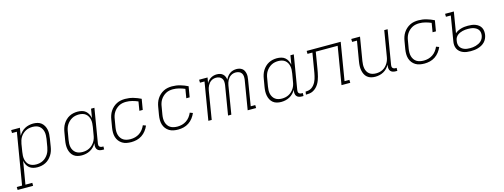

<svg xmlns="http://www.w3.org/2000/svg" viewBox="-67 -1342 6232 2372"><g transform="rotate(-15 3049.0 -156.5)"><path d="M-51 215 -52 177H16L126 -482H64L63 -520H175L159 -422Q173 -446 193.5 -467.5Q214 -489 239 -502.5Q264 -516 291.5 -522Q319 -528 346 -528Q374 -528 401.5 -521Q429 -514 449 -497.5Q469 -481 482 -457.5Q495 -434 500.5 -407Q506 -380 504.5 -351.5Q503 -323 498 -294L482 -194Q478 -168 469.5 -142Q461 -116 446 -92.5Q431 -69 411 -49Q391 -29 365.5 -16Q340 -3 313.5 2.5Q287 8 261 8Q232 8 205 1Q178 -6 157.5 -23Q137 -40 125 -64Q113 -88 108 -115L59 177H147V215ZM254 -30Q276 -30 298 -34.5Q320 -39 341 -50Q362 -61 379.5 -78Q397 -95 409.5 -115Q422 -135 429 -157Q436 -179 440 -201L457 -301Q460 -324 461 -347.5Q462 -371 457 -393Q452 -415 441 -434Q430 -453 412.5 -466Q395 -479 373 -484.5Q351 -490 327 -490Q305 -490 282.5 -485.5Q260 -481 240 -470.5Q220 -460 202 -443.5Q184 -427 172 -407.5Q160 -388 153 -366.5Q146 -345 142 -323L126 -223Q122 -200 121 -176Q120 -152 124.5 -130Q129 -108 139.5 -88.5Q150 -69 167.5 -55.5Q185 -42 207.5 -36Q230 -30 254 -30Z M827 8Q799 8 772 1Q745 -6 724.5 -22.5Q704 -39 691.5 -62.5Q679 -86 673.5 -113Q668 -140 669 -168.5Q670 -197 675 -226L692 -326Q696 -352 704.5 -378Q713 -404 727.5 -427.5Q742 -451 762.5 -471Q783 -491 808 -504Q833 -517 859.5 -522.5Q886 -528 912 -528Q941 -528 968.5 -521Q996 -514 1016 -497Q1036 -480 1048 -456Q1060 -432 1066 -405L1085 -520H1128L1055 -81Q1053 -71 1054.5 -61Q1056 -51 1062 -44Q1068 -37 1077.5 -33.5Q1087 -30 1098 -30H1112L1111 8H1091Q1072 8 1055 3Q1038 -2 1026.5 -14.5Q1015 -27 1012 -45Q1009 -63 1012 -81L1015 -98Q1001 -74 980.5 -52.5Q960 -31 934.5 -17.5Q909 -4 881.5 2Q854 8 827 8ZM847 -30Q869 -30 891 -34.5Q913 -39 933.5 -49.5Q954 -60 971.5 -76.5Q989 -93 1001.5 -112.5Q1014 -132 1021 -153.5Q1028 -175 1031 -197L1048 -297Q1052 -320 1053 -344Q1054 -368 1049.5 -390Q1045 -412 1034 -431.5Q1023 -451 1006 -464.5Q989 -478 966.5 -484Q944 -490 920 -490Q898 -490 875.5 -485.5Q853 -481 832.5 -470Q812 -459 794 -442Q776 -425 763.5 -405Q751 -385 744 -363Q737 -341 734 -319L717 -219Q713 -196 712 -172.5Q711 -149 716 -127Q721 -105 732.5 -86Q744 -67 761.5 -54Q779 -41 801 -35.5Q823 -30 847 -30Z M1460 8Q1430 8 1400.5 2.5Q1371 -3 1346.5 -18Q1322 -33 1304.5 -55.5Q1287 -78 1278.5 -106Q1270 -134 1270 -164.5Q1270 -195 1275 -226L1292 -326Q1296 -352 1305 -378.5Q1314 -405 1329.5 -429Q1345 -453 1366.5 -472.5Q1388 -492 1413.5 -505Q1439 -518 1466.5 -523Q1494 -528 1521 -528Q1575 -528 1625 -513.5Q1675 -499 1721 -476L1698 -340H1655L1674 -455Q1639 -470 1601 -480Q1563 -490 1522 -490Q1500 -490 1477 -485.5Q1454 -481 1433.5 -470Q1413 -459 1395 -442.5Q1377 -426 1364 -405.5Q1351 -385 1344 -363Q1337 -341 1334 -319L1317 -219Q1313 -195 1313 -170.5Q1313 -146 1319 -124Q1325 -102 1338 -83Q1351 -64 1370 -52Q1389 -40 1413 -35Q1437 -30 1461 -30Q1490 -30 1519 -37.5Q1548 -45 1574 -62Q1600 -79 1619 -104Q1638 -129 1650 -157L1687 -143Q1673 -110 1650 -80Q1627 -50 1596 -29.5Q1565 -9 1530 -0.5Q1495 8 1460 8Z M2060 8Q2030 8 2000.5 2.5Q1971 -3 1946.5 -18Q1922 -33 1904.5 -55.5Q1887 -78 1878.5 -106Q1870 -134 1870 -164.5Q1870 -195 1875 -226L1892 -326Q1896 -352 1905 -378.5Q1914 -405 1929.5 -429Q1945 -453 1966.5 -472.5Q1988 -492 2013.5 -505Q2039 -518 2066.5 -523Q2094 -528 2121 -528Q2175 -528 2225 -513.5Q2275 -499 2321 -476L2298 -340H2255L2274 -455Q2239 -470 2201 -480Q2163 -490 2122 -490Q2100 -490 2077 -485.5Q2054 -481 2033.5 -470Q2013 -459 1995 -442.5Q1977 -426 1964 -405.5Q1951 -385 1944 -363Q1937 -341 1934 -319L1917 -219Q1913 -195 1913 -170.5Q1913 -146 1919 -124Q1925 -102 1938 -83Q1951 -64 1970 -52Q1989 -40 2013 -35Q2037 -30 2061 -30Q2090 -30 2119 -37.5Q2148 -45 2174 -62Q2200 -79 2219 -104Q2238 -129 2250 -157L2287 -143Q2273 -110 2250 -80Q2227 -50 2196 -29.5Q2165 -9 2130 -0.5Q2095 8 2060 8Z M2446 0 2526 -482H2468L2467 -520H2575L2563 -451Q2573 -469 2587.5 -484Q2602 -499 2619.5 -509Q2637 -519 2656 -523.5Q2675 -528 2694 -528Q2716 -528 2736 -522Q2756 -516 2771 -502.5Q2786 -489 2794 -470Q2802 -451 2804 -430Q2813 -451 2827.5 -470Q2842 -489 2860.5 -502.5Q2879 -516 2901.5 -522Q2924 -528 2945 -528Q2965 -528 2983.5 -523Q3002 -518 3017 -507Q3032 -496 3040.5 -479.5Q3049 -463 3053 -444.5Q3057 -426 3056.5 -406.5Q3056 -387 3052 -367L2998 -38H3056L3057 0H2949L3011 -374Q3014 -396 3012.5 -418Q3011 -440 2999.5 -457Q2988 -474 2968 -482Q2948 -490 2926 -490Q2911 -490 2895 -486Q2879 -482 2864 -472.5Q2849 -463 2838 -450Q2827 -437 2819 -422Q2811 -407 2806.5 -391.5Q2802 -376 2799 -360L2740 0H2698L2760 -374Q2763 -396 2761.5 -418Q2760 -440 2748 -457Q2736 -474 2716.5 -482Q2697 -490 2675 -490Q2659 -490 2643 -486Q2627 -482 2612.5 -472.5Q2598 -463 2587 -450Q2576 -437 2568 -422Q2560 -407 2555.5 -391.5Q2551 -376 2548 -360L2489 0Z M3377 8Q3349 8 3322 1Q3295 -6 3274.5 -22.5Q3254 -39 3241.5 -62.5Q3229 -86 3223.5 -113Q3218 -140 3219 -168.5Q3220 -197 3225 -226L3242 -326Q3246 -352 3254.5 -378Q3263 -404 3277.5 -427.5Q3292 -451 3312.5 -471Q3333 -491 3358 -504Q3383 -517 3409.5 -522.5Q3436 -528 3462 -528Q3491 -528 3518.5 -521Q3546 -514 3566 -497Q3586 -480 3598 -456Q3610 -432 3616 -405L3635 -520H3678L3605 -81Q3603 -71 3604.5 -61Q3606 -51 3612 -44Q3618 -37 3627.5 -33.5Q3637 -30 3648 -30H3662L3661 8H3641Q3622 8 3605 3Q3588 -2 3576.5 -14.5Q3565 -27 3562 -45Q3559 -63 3562 -81L3565 -98Q3551 -74 3530.5 -52.5Q3510 -31 3484.5 -17.5Q3459 -4 3431.5 2Q3404 8 3377 8ZM3397 -30Q3419 -30 3441 -34.5Q3463 -39 3483.5 -49.5Q3504 -60 3521.5 -76.5Q3539 -93 3551.5 -112.5Q3564 -132 3571 -153.5Q3578 -175 3581 -197L3598 -297Q3602 -320 3603 -344Q3604 -368 3599.5 -390Q3595 -412 3584 -431.5Q3573 -451 3556 -464.5Q3539 -478 3516.5 -484Q3494 -490 3470 -490Q3448 -490 3425.5 -485.5Q3403 -481 3382.5 -470Q3362 -459 3344 -442Q3326 -425 3313.5 -405Q3301 -385 3294 -363Q3287 -341 3284 -319L3267 -219Q3263 -196 3262 -172.5Q3261 -149 3266 -127Q3271 -105 3282.5 -86Q3294 -67 3311.5 -54Q3329 -41 3351 -35.5Q3373 -30 3397 -30Z M3694 0 3700 -38Q3719 -38 3739 -42Q3759 -46 3776.5 -57.5Q3794 -69 3807.5 -85.5Q3821 -102 3830.5 -120Q3840 -138 3846 -157Q3852 -176 3856.5 -195.5Q3861 -215 3864.5 -234Q3868 -253 3871 -273L3906 -482H3843V-520H4278L4198 -38H4260L4261 0H4149L4229 -482H3949L3914 -271Q3910 -248 3905.5 -224.5Q3901 -201 3895 -178Q3889 -155 3880.5 -132Q3872 -109 3859 -87.5Q3846 -66 3828 -48Q3810 -30 3787.5 -18Q3765 -6 3741 -3Q3717 0 3694 0Z M4581 8Q4553 8 4526.5 1Q4500 -6 4479.5 -23Q4459 -40 4447.5 -64Q4436 -88 4431 -114.5Q4426 -141 4427 -169Q4428 -197 4433 -226L4476 -482H4414L4413 -520H4525L4475 -219Q4471 -196 4470.5 -173Q4470 -150 4474 -128Q4478 -106 4488.5 -87Q4499 -68 4516.5 -54.5Q4534 -41 4556 -35.5Q4578 -30 4601 -30Q4622 -30 4644 -34.5Q4666 -39 4686.5 -50Q4707 -61 4723.5 -77.5Q4740 -94 4752 -113.5Q4764 -133 4771 -154Q4778 -175 4781 -197L4835 -520H4878L4805 -81Q4803 -71 4804.5 -61Q4806 -51 4812 -44Q4818 -37 4827.5 -33.5Q4837 -30 4848 -30H4862L4861 8H4841Q4822 8 4805 3Q4788 -2 4776.5 -14.5Q4765 -27 4762 -45Q4759 -63 4762 -81L4765 -98Q4751 -73 4731 -52Q4711 -31 4686 -17.5Q4661 -4 4634 2Q4607 8 4581 8Z M5210 8Q5180 8 5150.5 2.5Q5121 -3 5096.5 -18Q5072 -33 5054.5 -55.5Q5037 -78 5028.5 -106Q5020 -134 5020 -164.5Q5020 -195 5025 -226L5042 -326Q5046 -352 5055 -378.5Q5064 -405 5079.5 -429Q5095 -453 5116.5 -472.5Q5138 -492 5163.5 -505Q5189 -518 5216.5 -523Q5244 -528 5271 -528Q5325 -528 5375 -513.5Q5425 -499 5471 -476L5448 -340H5405L5424 -455Q5389 -470 5351 -480Q5313 -490 5272 -490Q5250 -490 5227 -485.5Q5204 -481 5183.5 -470Q5163 -459 5145 -442.5Q5127 -426 5114 -405.5Q5101 -385 5094 -363Q5087 -341 5084 -319L5067 -219Q5063 -195 5063 -170.5Q5063 -146 5069 -124Q5075 -102 5088 -83Q5101 -64 5120 -52Q5139 -40 5163 -35Q5187 -30 5211 -30Q5240 -30 5269 -37.5Q5298 -45 5324 -62Q5350 -79 5369 -104Q5388 -129 5400 -157L5437 -143Q5423 -110 5400 -80Q5377 -50 5346 -29.5Q5315 -9 5280 -0.5Q5245 8 5210 8Z M5801 8Q5775 8 5750.5 4.5Q5726 1 5703.5 -8Q5681 -17 5662.5 -33Q5644 -49 5633.5 -70.5Q5623 -92 5621 -117.5Q5619 -143 5624 -168L5676 -482H5614L5613 -520H5725L5681 -253Q5698 -269 5719 -279Q5740 -289 5761.5 -295Q5783 -301 5804.5 -303Q5826 -305 5847 -305Q5872 -305 5896 -302Q5920 -299 5942 -290.5Q5964 -282 5982.5 -267.5Q6001 -253 6011.5 -233Q6022 -213 6024.5 -188.5Q6027 -164 6023 -139Q6019 -116 6008.5 -93.5Q5998 -71 5980.5 -53Q5963 -35 5941 -23Q5919 -11 5895 -4Q5871 3 5847.5 5.5Q5824 8 5801 8ZM5802 -30Q5820 -30 5838.5 -32Q5857 -34 5876 -39.5Q5895 -45 5913 -54Q5931 -63 5945.5 -76.5Q5960 -90 5969 -108Q5978 -126 5981 -145Q5984 -164 5981 -183Q5978 -202 5968 -216.5Q5958 -231 5943 -241Q5928 -251 5910.5 -257Q5893 -263 5874 -265Q5855 -267 5836 -267Q5819 -267 5801.5 -265.5Q5784 -264 5767 -259.5Q5750 -255 5733.5 -248Q5717 -241 5702.5 -229.5Q5688 -218 5678.5 -201.5Q5669 -185 5667 -168L5666 -162Q5662 -143 5663.5 -123.5Q5665 -104 5673.5 -88Q5682 -72 5696 -60.5Q5710 -49 5727.5 -42Q5745 -35 5763.5 -32.5Q5782 -30 5802 -30Z"/></g></svg>

Font: Iosevka Etoile Extralight
Style: Italic
Weight: 200
Italic angle: -9°
Designer: Belleve Invis
Foundry: Belleve Invis
Version: Version 22.1.2; ttfautohint (v1.8.4)